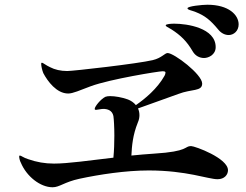

<svg xmlns="http://www.w3.org/2000/svg" viewBox="-20 -875 1040 811"><path d="M856 -855C835 -855 772 -849 772 -840C772 -833 787 -832 807 -824C845 -809 868 -791 902 -750C914 -735 930 -727 946 -727C967 -727 988 -744 988 -772C988 -812 946 -855 856 -855ZM704 -751C743 -726 769 -701 794 -658C805 -639 823 -630 842 -630C860 -630 891 -643 891 -676C891 -757 770 -775 716 -775C706 -775 680 -774 680 -768C680 -763 688 -761 704 -751ZM787 -258C758 -258 779 -235 630 -226C598 -224 566 -221 535 -218C537 -259 541 -305 562 -357C567 -368 569 -379 569 -388C569 -399 567 -408 563 -417C628 -441 688 -461 733 -478C790 -500 834 -488 834 -522C834 -561 715 -651 688 -651C676 -651 663 -630 625 -621C562 -606 290 -575 264 -575C236 -575 211 -581 192 -591C174 -599 162 -610 157 -610C154 -610 154 -607 154 -605C154 -596 158 -578 163 -566C181 -532 219 -480 268 -480C288 -480 316 -493 364 -511C446 -541 651 -574 666 -574C677 -574 679 -572 679 -568C679 -564 677 -559 675 -555C644 -500 593 -458 554 -431C545 -442 533 -450 520 -455C495 -464 466 -469 445 -469C437 -469 430 -468 425 -466C405 -456 380 -425 380 -415C380 -412 382 -411 386 -411C391 -411 408 -415 416 -415C434 -415 454 -409 459 -385C461 -371 463 -339 463 -302C463 -272 462 -240 459 -209C356 -197 267 -184 208 -184C170 -184 135 -190 98 -203C79 -209 69 -218 64 -218C62 -218 61 -217 61 -214C61 -207 64 -195 68 -188C92 -130 150 -84 202 -84C232 -84 251 -106 316 -120C400 -138 511 -155 608 -155C769 -155 859 -118 899 -118C928 -118 943 -137 943 -156C943 -207 803 -258 787 -258Z"/></svg>

Font: Shippori Mincho OTF
Style: Bold
Weight: 800
Designer: FONTDASU
Foundry: FONTDASU / Google Inc. / but / Adobe
Version: Version 3.300;hotconv 1.0.109;makeotfexe 2.5.65596